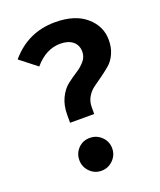

<svg xmlns="http://www.w3.org/2000/svg" viewBox="-135 -790 740 890"><g transform="rotate(-20 235.5 -345.5)"><path d="M243 -706Q341 -706 395.5 -659Q450 -612 450 -544Q450 -506 436.5 -476.5Q423 -447 403 -430Q383 -413 359.5 -396Q336 -379 316 -365Q296 -351 282.5 -328.5Q269 -306 269 -278V-244H150V-283Q150 -330 167 -365Q184 -400 208.5 -419Q233 -438 257.5 -453.5Q282 -469 299 -489Q316 -509 316 -534Q316 -567 293.5 -585.5Q271 -604 232 -604Q161 -604 105 -538L22 -603Q109 -706 243 -706ZM293 -66Q293 -33 269 -9Q245 15 211 15Q178 15 154.5 -9Q131 -33 131 -66Q131 -100 154 -123.5Q177 -147 211 -147Q245 -147 269 -123.5Q293 -100 293 -66Z"/></g></svg>

Font: FiraGO Medium
Style: Regular
Weight: 500
Designer: bBox Type
Foundry: bBox Type GmbH
Version: Version 1.001;PS 001.001;hotconv 1.0.88;makeotf.lib2.5.64775